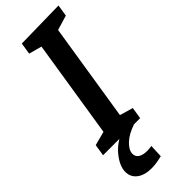

<svg xmlns="http://www.w3.org/2000/svg" viewBox="-299 -730 981 981"><g transform="rotate(-45 191.5 -239.5)"><path d="M373 -639 293 -615 209 -84 281 -63 271 0H3L13 -63L89 -83L173 -615L103 -634L113 -697L383 -702ZM132 223Q81 223 52 200.5Q23 178 23 141Q23 97 65 47Q107 -3 192 -33L227 0Q173 18 143.5 46.5Q114 75 114 101Q114 122 131 133Q148 144 178 144Q193 144 211 141L208 212Q165 223 132 223Z"/></g></svg>

Font: Bitter SemiBold
Style: Italic
Weight: 600
Italic angle: -9°
Designer: Sol Matas, and Bitter project Authors
Foundry: Sol Matas
Version: Version 2.001